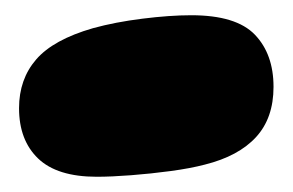

<svg xmlns="http://www.w3.org/2000/svg" viewBox="-20 -468 384 252"><path d="M107 -236Q55 -236 30 -260Q5 -284 5 -326Q5 -364 27.5 -390Q50 -416 102 -431Q131 -439 167 -443.5Q203 -448 231 -448Q290 -448 314.5 -422.5Q339 -397 339 -354Q339 -313 316 -288Q293 -263 249 -252Q230 -247 204 -243.5Q178 -240 152 -238Q126 -236 107 -236Z"/></svg>

Font: DynaPuff Condensed
Style: Bold
Weight: 700
Width: 3
Designer: Toshi Omagari, Jennifer Daniel
Foundry: Google Fonts
Version: Version 2.000; ttfautohint (v1.8.4.7-5d5b)